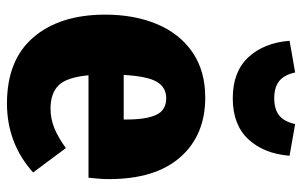

<svg xmlns="http://www.w3.org/2000/svg" viewBox="-178 -671 867 551"><g transform="rotate(90 255.5 -395.5)"><path d="M490 -216H196Q202 -153 225 -130Q248 -107 292 -107Q320 -107 346.5 -117.5Q373 -128 405 -151L475 -57Q391 18 277 18Q152 18 87 -58Q22 -134 22 -264Q22 -347 49 -412Q76 -477 129.5 -514Q183 -551 260 -551Q368 -551 431 -479.5Q494 -408 494 -275Q494 -250 490 -216ZM323 -324Q323 -382 309.5 -410.5Q296 -439 262 -439Q231 -439 215 -412.5Q199 -386 195 -317H323ZM97 -793 188 -809Q195 -777 213 -763Q231 -749 262 -749Q293 -749 311 -763Q329 -777 336 -809L427 -793Q421 -719 379.5 -674.5Q338 -630 262 -630Q186 -630 144.5 -674.5Q103 -719 97 -793Z"/></g></svg>

Font: Fira Sans Condensed ExtraBold
Style: Regular
Weight: 800
Width: 3
Designer: Carrois Corporate & Edenspiekermann AG
Foundry: Carrois Corporate GbR & Edenspiekermann AG
Version: Version 4.203